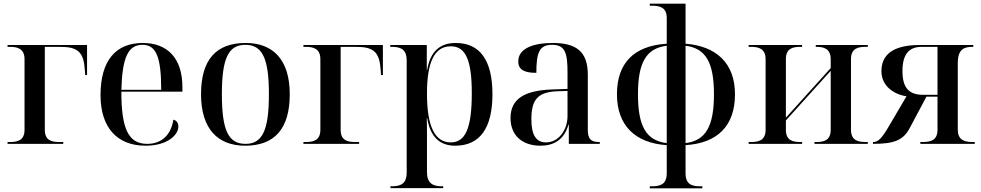

<svg xmlns="http://www.w3.org/2000/svg" viewBox="-20 -780 5319 1041"><path d="M21 0H323V-10H301C261 -10 223 -18 223 -76V-526H307C403 -526 434 -497 440 -400L442 -373H452V-536H21V-526H34C74 -526 113 -517 113 -459V-76C113 -18 74 -10 34 -10H21Z M769 10C889 10 947 -49 947 -94C947 -111 939 -127 920 -131C906 -42 851 0 778 0C677 0 638 -80 638 -283H969V-307C969 -466 887 -547 754 -547C608 -547 525 -452 525 -264C525 -91 613 10 769 10ZM854 -293H638C643 -470 675 -537 753 -537C827 -537 854 -470 854 -293Z M1309 10C1468 10 1551 -81 1551 -269C1551 -457 1460 -547 1312 -547C1152 -547 1070 -457 1070 -269C1070 -81 1161 10 1309 10ZM1311 0C1218 0 1183 -74 1183 -269C1183 -463 1218 -537 1310 -537C1403 -537 1438 -463 1438 -269C1438 -74 1403 0 1311 0Z M1625 0H1927V-10H1905C1865 -10 1827 -18 1827 -76V-526H1911C2007 -526 2038 -497 2044 -400L2046 -373H2056V-536H1625V-526H1638C1678 -526 1717 -517 1717 -459V-76C1717 -18 1678 -10 1638 -10H1625Z M2097 240H2383V230H2374C2324 230 2295 211 2295 153V-30C2295 -66 2295 -105 2294 -140H2296C2313 -37 2365 10 2448 10C2580 10 2650 -83 2650 -269C2650 -455 2581 -547 2451 -547C2364 -547 2313 -500 2296 -401H2294V-536H2096V-526H2106C2157 -526 2185 -508 2185 -453V156C2185 212 2157 230 2106 230H2097ZM2424 -8C2338 -8 2295 -94 2295 -273C2295 -442 2335 -529 2424 -529C2505 -529 2538 -454 2538 -274C2538 -86 2504 -8 2424 -8Z M2911 10C2982 10 3039 -22 3062 -104H3064V0H3232V-10H3229C3184 -10 3167 -26 3167 -76V-375C3167 -501 3104 -547 2977 -547C2874 -547 2790 -519 2790 -447C2790 -402 2823 -385 2888 -385C2888 -493 2903 -537 2973 -537C3045 -537 3057 -492 3057 -387V-298L2975 -295C2822 -290 2748 -243 2748 -140C2748 -47 2810 10 2911 10ZM2940 -8C2887 -8 2861 -48 2861 -133C2861 -239 2895 -280 2998 -285L3057 -287V-151C3057 -75 3009 -8 2940 -8Z M3503 241H3788V230H3776C3735 230 3697 222 3697 160V7C3871 -4 3965 -98 3965 -269C3965 -438 3863 -530 3697 -543V-760H3503V-749H3516C3555 -749 3595 -741 3595 -683V-543C3418 -532 3325 -439 3325 -269C3325 -98 3426 -4 3595 7V160C3595 222 3556 230 3516 230H3503ZM3595 -532V-4C3484 -18 3439 -94 3439 -269C3439 -442 3484 -518 3595 -532ZM3697 -4V-532C3806 -518 3851 -442 3851 -269C3851 -94 3806 -18 3697 -4Z M4039 0H4329V-10H4319C4279 -10 4241 -18 4241 -76V-127L4484 -396V-76C4484 -18 4446 -10 4406 -10H4396V0H4685V-10H4673C4633 -10 4594 -18 4594 -76V-460C4594 -518 4633 -526 4673 -526H4685V-536H4403V-526H4406C4446 -526 4484 -517 4484 -459V-411L4241 -142V-460C4241 -518 4279 -526 4319 -526H4329V-536H4039V-526H4052C4092 -526 4131 -517 4131 -459V-76C4131 -18 4092 -10 4052 -10H4039Z M4713 0C4827 0 4877 -19 4912 -85L5003 -256H5063V-77C5063 -18 5025 -10 4981 -10H4970V0H5265V-10H5252C5205 -10 5173 -24 5173 -77V-437C5173 -514 5207 -526 5254 -526H5257V-536H4966C4821 -536 4759 -483 4759 -394C4759 -313 4827 -268 4895 -258L4805 -105C4764 -34 4743 -10 4716 -10H4713ZM4984 -266C4906 -266 4873 -307 4873 -394C4873 -483 4906 -526 4977 -526H5063V-266Z"/></svg>

Font: Noto Serif Display Medium
Style: Regular
Weight: 500
Designer: Monotype Design Team
Foundry: Monotype Imaging Inc.
Version: Version 2.009